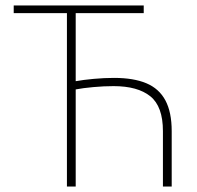

<svg xmlns="http://www.w3.org/2000/svg" viewBox="-20 -680 718 700"><path d="M224 0V-632H30V-660H504V-632H256V-384Q284 -389 322 -392.5Q360 -396 396 -396Q467 -396 513.5 -376.5Q560 -357 583 -314Q606 -271 606 -202V0H574V-202Q574 -292 528 -329Q482 -366 394 -366Q359 -366 320.5 -362.5Q282 -359 256 -354V0Z"/></svg>

Font: Source Sans Variable
Style: Regular
Weight: 200
Designer: Paul D. Hunt
Foundry: Adobe Systems Incorporated
Version: Version 3.006;hotconv 1.0.111;makeotfexe 2.5.65597